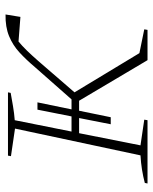

<svg xmlns="http://www.w3.org/2000/svg" viewBox="52 -618 565 710"><g transform="rotate(-90 335.0 -262.5)"><path d="M12 0 14 -10Q63 -23 116 -26L215 -490L113 -505L115 -516H349L347 -506Q325 -502 298.5 -497.5Q272 -493 246 -491L204 -281H260L285 -407H312L286 -281H323L442 -416Q469 -448 496 -473Q523 -498 557 -512Q591 -526 637 -525L628 -470L537 -477Q521 -464 503.5 -446Q486 -428 465 -404L349 -270L494 -30L582 -12L580 0H468L318 -253H281L257 -136H231L254 -253H198L153 -26L248 -12L246 0Z"/></g></svg>

Font: Piazzolla SC Thin
Style: Italic
Weight: 100
Italic angle: -11.3°
Designer: Juan Pablo del Peral
Foundry: Huerta Tipografica
Version: Version 1.330